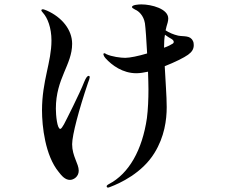

<svg xmlns="http://www.w3.org/2000/svg" viewBox="-20 -807 1040 873"><path d="M857 -621C845 -647 816 -640 790 -645C768 -650 748 -659 733 -669C734 -675 736 -681 737 -686C741 -699 745 -711 745 -723C745 -767 669 -787 623 -787C610 -787 580 -785 580 -775C580 -772 585 -768 595 -763C610 -757 633 -737 639 -701C642 -679 646 -623 649 -564C609 -552 570 -544 549 -544C530 -544 488 -549 463 -561C457 -565 457 -565 454 -565C452 -565 450 -563 450 -561C450 -558 452 -555 454 -550C456 -547 458 -545 460 -542C489 -510 538 -474 600 -474C616 -474 634 -477 653 -481C654 -450 655 -422 655 -401C655 -357 653 -309 648 -270C627 -125 566 -17 475 30C466 35 465 38 465 40C465 43 467 46 471 46C473 46 476 45 481 43C526 26 626 -20 682 -111C728 -185 738 -262 738 -320C738 -373 732 -440 729 -506C775 -524 817 -545 835 -558C853 -571 861 -584 861 -602C861 -609 860 -616 857 -621ZM383 -462C377 -462 371 -454 363 -435C343 -383 279 -257 271 -242C265 -232 259 -221 254 -221C240 -221 234 -282 234 -313C234 -451 308 -512 308 -608C308 -672 261 -729 193 -759C182 -763 178 -765 175 -765C173 -765 168 -764 168 -760C168 -757 172 -753 176 -748C196 -726 214 -681 214 -623C214 -524 171 -440 171 -305C171 -234 185 -100 247 -25C260 -8 276 11 298 11C314 11 338 -3 338 -31C338 -63 308 -97 308 -151C308 -193 339 -309 380 -430C385 -442 388 -452 388 -456C388 -460 386 -462 383 -462ZM766 -609C757 -603 743 -596 726 -590V-595C726 -614 727 -633 730 -649C741 -641 752 -634 758 -631C767 -626 770 -621 770 -616C770 -613 768 -610 766 -609Z"/></svg>

Font: Shippori Mincho OTF SemiBold
Style: Regular
Weight: 600
Designer: FONTDASU
Foundry: FONTDASU / Google Inc. / but / Adobe
Version: Version 3.300;hotconv 1.0.109;makeotfexe 2.5.65596